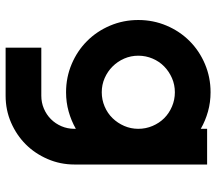

<svg xmlns="http://www.w3.org/2000/svg" viewBox="-62 -518 752 667"><g transform="rotate(90 313.5 -184.0)"><path d="M300 -540Q335 -540 367 -531Q399 -522 427 -506V-528H551V-67Q551 -18 532 26Q513 70 481 102Q449 134 405.5 153Q362 172 312 172H145V48H312Q336 48 357 39Q378 30 393.5 14.5Q409 -1 418 -22Q427 -43 427 -67V-72Q399 -56 367 -47Q335 -38 300 -38Q248 -38 202 -57.5Q156 -77 122 -111Q88 -145 68.5 -191Q49 -237 49 -289Q49 -341 68.5 -387Q88 -433 122 -467Q156 -501 202 -520.5Q248 -540 300 -540ZM300 -416Q274 -416 251 -406Q228 -396 210.5 -379Q193 -362 183 -338.5Q173 -315 173 -289Q173 -263 183 -240Q193 -217 210.5 -199.5Q228 -182 251 -172Q274 -162 300 -162Q326 -162 349.5 -172Q373 -182 390 -199.5Q407 -217 417 -240Q427 -263 427 -289Q427 -315 417 -338.5Q407 -362 390 -379Q373 -396 349.5 -406Q326 -416 300 -416Z"/></g></svg>

Font: Afrihost Sans Med
Style: Regular
Weight: 500
Designer: Afrihost SP Pty Ltd
Version: Version 1.000